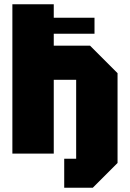

<svg xmlns="http://www.w3.org/2000/svg" viewBox="-20 -720 609 900"><path d="M38 0V-700H232V-637H423V-562H232V-506H402L531 -377V44L415 160H281V24H337V-346H232V0Z"/></svg>

Font: Tektur SemiCondensed ExtraBold
Style: Regular
Weight: 800
Width: 4
Designer: Adam Jagosz
Foundry: Adam Jagosz
Version: Version 1.005;gftools[0.9.30]